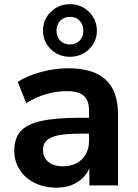

<svg xmlns="http://www.w3.org/2000/svg" viewBox="-20 -869 645 900"><path d="M46.9 -162.8Q46.9 -219.5 76 -252.9Q105.2 -286.4 171.8 -301.6Q238.3 -316.9 353.3 -316.9H415.3V-242.4H354.2Q290 -242.4 252.6 -234.6Q215.1 -226.8 198.4 -210.4Q181.6 -194.1 181.6 -166Q181.6 -130.6 206.9 -110Q232.2 -89.4 275.1 -89.4Q311.3 -89.4 339.2 -104.2Q367.2 -119.1 382.3 -146.6Q397.5 -174.1 397.5 -209.2V-349.1Q397.5 -397.9 373 -419.8Q348.6 -441.7 292.7 -441.7Q242.9 -441.7 195.1 -427.5Q147.2 -413.3 103 -385.7L63.2 -484.9Q105.2 -513.2 170.7 -531.1Q236.1 -549.1 299.3 -549.1Q417.2 -549.1 475.2 -495.8Q533.2 -442.6 533.2 -333.7V0H398.9V-111.6H409.2Q396.7 -54.9 352.9 -22.1Q309.1 10.7 244.9 10.7Q188 10.7 142.7 -11.6Q97.4 -33.9 72.1 -73.6Q46.9 -113.3 46.9 -162.8ZM181.6 -725.5Q181.6 -777.6 218.4 -813.5Q255.2 -849.4 307.9 -849.4Q360.6 -849.4 397.3 -813.1Q434.1 -776.8 434.1 -725Q434.1 -673.3 397.3 -638.1Q360.5 -602.8 307.8 -602.8Q255.1 -602.8 218.4 -638.1Q181.6 -673.3 181.6 -725.5ZM370.8 -725.1Q370.8 -753.7 353.4 -771.9Q335.9 -790 308 -790Q280 -790 262.5 -771.9Q244.9 -753.7 244.9 -725.1Q244.9 -696.5 262.3 -678.6Q279.8 -660.6 307.7 -660.6Q335.7 -660.6 353.3 -678.6Q370.8 -696.5 370.8 -725.1Z"/></svg>

Font: Min Sans VF VF
Style: Regular
Weight: 400
Designer: Jinseong-Kim, NotoSansCJK, Nunito
Foundry: Jinseong-Kim
Version: Version 1.420;Glyphs 3.1.2 (3151)